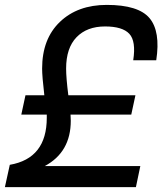

<svg xmlns="http://www.w3.org/2000/svg" viewBox="-33 -764 663 784"><path d="M403 -744Q532 -744 577.5 -690Q623 -636 605 -518H511Q523 -596 495 -626Q467 -656 396 -656Q322 -656 279.5 -612Q237 -568 237 -484Q237 -446 246 -375H520L503 -296H255L256 -271Q256 -143 150 -86H540L522 0H-13L7 -91Q158 -117 158 -283V-296H54L71 -375H148Q139 -452 139 -484Q139 -605 211.5 -674.5Q284 -744 403 -744Z"/></svg>

Font: Nacelle
Style: Italic
Weight: 400
Italic angle: -12°
Designer: Sora Sagano
Foundry: Sora Sagano
Version: Version 1.000;FEAKit 1.0